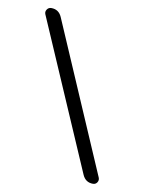

<svg xmlns="http://www.w3.org/2000/svg" viewBox="-86 -791 673 892"><g transform="rotate(10 250.0 -344.5)"><path d="M365.2 6.8 60.5 -697.3Q55.7 -709 63 -719.7Q70.3 -730.5 83 -730.5Q118.2 -730.5 132.8 -697.3L436.5 6.8Q441.4 18.6 434.6 29.3Q427.7 40 415 40Q379.9 40 365.2 6.8Z"/></g></svg>

Font: Rounded Mgen+ 2m regular
Style: Regular
Weight: 400
Designer: [Source Han Sans]
Ryoko NISHIZUKA  (kana & ideographs); Paul D. Hunt (Latin, Greek & Cyrillic); Wenlong ZHANG  (bopomofo
Version: Version 1.059.20150602